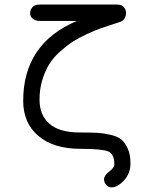

<svg xmlns="http://www.w3.org/2000/svg" viewBox="-20 -642 698 837"><path d="M330.1 6.8Q213.9 6.8 147.5 -49.3Q81.1 -105.5 81.1 -202.1Q81.1 -452.1 315.4 -550.8H154.3Q134.8 -550.8 123 -560.1Q111.3 -569.3 111.3 -585Q111.3 -598.6 121.1 -610.4Q130.9 -622.1 154.3 -622.1H489.3Q510.7 -622.1 520 -610.8Q529.3 -599.6 529.3 -586.9Q529.3 -558.6 507.8 -547.9Q500 -544.9 469.2 -535.2Q438.5 -525.4 416.5 -517.6Q394.5 -509.8 359.4 -493.7Q324.2 -477.5 298.3 -460.9Q272.5 -444.3 243.2 -418.5Q213.9 -392.6 195.3 -363.3Q176.8 -334 164.6 -293.9Q152.3 -253.9 152.3 -208Q152.3 -139.6 195.8 -102.1Q239.3 -64.5 327.1 -64.5Q375 -64.5 402.8 -63Q430.7 -61.5 462.4 -54.2Q494.1 -46.9 510.3 -32.7Q526.4 -18.6 537.6 7.3Q548.8 33.2 548.8 70.3Q548.8 113.3 521 144Q493.2 174.8 465.8 174.8Q452.1 174.8 442.9 164.1Q433.6 153.3 433.6 139.6Q433.6 123 456.1 106Q478.5 88.9 478.5 74.2Q478.5 29.3 451.7 18.1Q424.8 6.8 330.1 6.8Z"/></svg>

Font: Jura
Style: DemiBold
Weight: 600
Version: Version 2.4